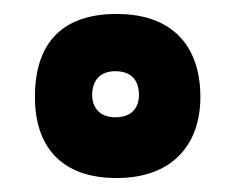

<svg xmlns="http://www.w3.org/2000/svg" viewBox="-20 -593 335 275"><path d="M147 -338C228 -338 267 -387 267 -454C267 -526 228 -573 147 -573C64 -573 30 -526 30 -454C30 -385 66 -338 147 -338ZM145 -425C122 -425 112 -440 112 -457C112 -476 122 -491 145 -491C170 -491 179 -476 179 -457C179 -440 170 -425 145 -425Z"/></svg>

Font: OSH Darker Grotesque Black
Style: Regular
Weight: 900
Designer: Gabriel Lam
Foundry: TypeRant
Version: Version 1.000;Glyphs 3.1.1 (3148)